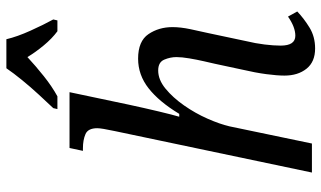

<svg xmlns="http://www.w3.org/2000/svg" viewBox="-223 -775 1008 602"><g transform="rotate(-90 281.0 -474.0)"><path d="M430 10Q388 10 366.5 -17Q345 -44 345 -86Q345 -109 349.5 -143Q354 -177 364 -220L382 -304Q385 -317 390 -339Q395 -361 399 -384.5Q403 -408 403 -425Q403 -444 395 -463Q387 -482 361 -482Q332 -482 304 -459Q276 -436 251.5 -401Q227 -366 210 -327.5Q193 -289 186 -259L132 0H41L171 -618Q180 -660 180 -673Q180 -702 161.5 -710Q143 -718 117 -718H109L118 -760H293L254 -575Q243 -524 232.5 -480Q222 -436 216 -416H225Q263 -479 305 -512Q347 -545 398 -545Q453 -545 475 -512.5Q497 -480 497 -437Q497 -412 490.5 -381Q484 -350 478 -324L453 -206Q446 -177 442.5 -148.5Q439 -120 439 -98Q439 -52 470 -52Q497 -52 530 -75L546 -46Q524 -25 495.5 -7.5Q467 10 430 10ZM243 -811Q261 -830 285 -856Q309 -882 331 -909Q353 -936 368 -958H459Q467 -924 486 -882Q505 -840 521 -811L518 -798H484Q461 -815 439.5 -841Q418 -867 403 -892Q375 -866 343 -840.5Q311 -815 280 -798H240Z"/></g></svg>

Font: Noto Serif SemiCondensed
Style: Italic
Weight: 400
Width: 4
Italic angle: -12°
Designer: Monotype Design Team
Foundry: Monotype Imaging Inc.
Version: Version 2.013